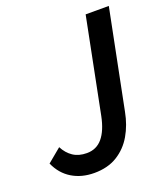

<svg xmlns="http://www.w3.org/2000/svg" viewBox="-128 -742 730 841"><g transform="rotate(-20 237.0 -321.0)"><path d="M168 12Q109 12 64.5 -15Q20 -42 -3 -94L61 -147Q77 -116 103 -98.5Q129 -81 167 -81Q212 -81 240 -114.5Q268 -148 281 -212L369 -654H477L385 -194Q374 -136 347 -89.5Q320 -43 275.5 -15.5Q231 12 168 12Z"/></g></svg>

Font: Source Sans 3 ExtraLight SemiBold
Style: Italic
Weight: 600
Italic angle: -11°
Version: Version 3.052;hotconv 1.1.0;makeotfexe 2.6.0